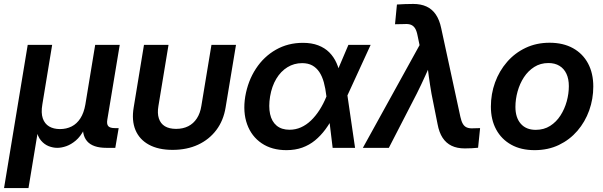

<svg xmlns="http://www.w3.org/2000/svg" viewBox="-40 -750 3059 974"><path d="M-19.5 204.1 100.6 -522.5H224.6L174.8 -220.2Q167.5 -177.2 177 -149.7Q186.5 -122.1 209.2 -108.6Q231.9 -95.2 264.2 -95.2Q296.9 -95.2 323.5 -108.6Q350.1 -122.1 367.9 -149.9Q385.7 -177.7 393.1 -220.2L442.9 -522.5H567.4L504.4 -143.1Q500.5 -120.1 509.3 -110.1Q518.1 -100.1 543 -100.1H562L544.9 0H500Q430.2 0 401.4 -34.2Q372.6 -68.4 383.3 -133.3L391.6 -182.6H414.1Q405.3 -128.4 386.7 -92.8Q368.2 -57.1 344.5 -37.1Q320.8 -17.1 296.4 -8.5Q272 0 250.5 0Q229 0 207 -8.5Q185.1 -17.1 168 -37.1Q150.9 -57.1 144 -92.8Q137.2 -128.4 146 -182.6H168.5L104.5 204.1Z M835.4 10.3Q763.7 10.3 715.6 -15.9Q667.5 -42 647.2 -90.3Q627 -138.7 638.2 -205.1L690.4 -522.5H814.9L763.7 -212.4Q757.3 -175.3 765.9 -149.2Q774.4 -123 796.4 -109.6Q818.4 -96.2 853.5 -96.2Q888.2 -96.2 914.8 -109.6Q941.4 -123 958.5 -149.2Q975.6 -175.3 981.4 -212.4L1032.7 -522.5H1157.2L1104.5 -205.1Q1093.8 -138.7 1057.4 -90.3Q1021 -42 964.6 -15.9Q908.2 10.3 835.4 10.3Z M1413.1 11.7Q1338.9 11.7 1287.4 -23.2Q1235.8 -58.1 1213.6 -119.6Q1191.4 -181.2 1204.1 -260.3Q1217.8 -339.8 1258.1 -401.4Q1298.3 -462.9 1359.6 -497.8Q1420.9 -532.7 1496.6 -532.7Q1541 -532.7 1574.2 -520Q1607.4 -507.3 1630.4 -484.4Q1653.3 -461.4 1667.2 -430.2Q1681.2 -398.9 1687 -361.3H1717.8L1721.7 -271L1761.2 0H1647.5L1615.7 -262.7Q1611.3 -301.3 1602.8 -332.3Q1594.2 -363.3 1579.8 -384.8Q1565.4 -406.2 1544.2 -418Q1522.9 -429.7 1492.7 -429.7Q1451.7 -429.7 1418 -408.9Q1384.3 -388.2 1361.6 -350.3Q1338.9 -312.5 1330.1 -260.7Q1321.8 -209.5 1330.1 -171.4Q1338.4 -133.3 1363.5 -112.5Q1388.7 -91.8 1428.7 -91.8Q1459.5 -91.8 1486.8 -104Q1514.2 -116.2 1537.6 -138.7Q1561 -161.1 1580.8 -191.9Q1600.6 -222.7 1615.7 -259.8L1727.5 -522.5H1840.3L1719.7 -259.8L1684.1 -164.1H1653.8Q1634.3 -125.5 1610.6 -93.5Q1586.9 -61.5 1558.1 -37.8Q1529.3 -14.2 1493.4 -1.2Q1457.5 11.7 1413.1 11.7Z M1800.8 0 2088.4 -521 2078.1 -570.3Q2073.7 -593.3 2065.7 -606.2Q2057.6 -619.1 2044.7 -624.3Q2031.7 -629.4 2011.7 -627.9L1963.9 -627L1973.6 -727.1Q1992.2 -728.5 2013.7 -729.2Q2035.2 -730 2056.2 -730Q2095.2 -730 2123.8 -716.8Q2152.3 -703.6 2170.9 -676.3Q2189.5 -648.9 2198.2 -606.9L2295.4 -157.7Q2300.3 -134.8 2308.1 -121.6Q2315.9 -108.4 2328.4 -103.3Q2340.8 -98.1 2358.9 -99.1L2395.5 -100.1L2385.3 -0.5Q2370.6 1 2353 2Q2335.4 2.9 2317.4 2.9Q2278.8 2.9 2251 -10.5Q2223.1 -23.9 2205.3 -51Q2187.5 -78.1 2179.7 -120.6L2148.9 -274.9Q2141.1 -319.8 2135 -364.7Q2128.9 -409.7 2123.5 -455.1H2157.7Q2137.2 -409.7 2116.9 -364.7Q2096.7 -319.8 2074.2 -274.9L1932.6 0Z M2671.9 11.7Q2603 11.7 2553.5 -15.9Q2503.9 -43.5 2477.1 -93Q2450.2 -142.6 2450.2 -209Q2450.2 -273.4 2471.4 -331.8Q2492.7 -390.1 2532 -435.5Q2571.3 -481 2626.2 -507.1Q2681.2 -533.2 2748 -533.2Q2816.9 -533.2 2866.7 -505.6Q2916.5 -478 2943.1 -428.2Q2969.7 -378.4 2969.7 -311Q2969.7 -248 2949 -189.9Q2928.2 -131.8 2889.2 -86.4Q2850.1 -41 2795.2 -14.6Q2740.2 11.7 2671.9 11.7ZM2677.7 -91.3Q2719.2 -91.3 2750.7 -111.3Q2782.2 -131.3 2803.2 -164.1Q2824.2 -196.8 2835 -235.8Q2845.7 -274.9 2845.7 -313Q2845.7 -349.6 2833.5 -375.7Q2821.3 -401.9 2798.1 -416Q2774.9 -430.2 2742.2 -430.2Q2701.7 -430.2 2670.4 -410.4Q2639.2 -390.6 2617.9 -358.2Q2596.7 -325.7 2585.7 -286.1Q2574.7 -246.6 2574.7 -207.5Q2574.7 -153.3 2601.8 -122.3Q2628.9 -91.3 2677.7 -91.3Z"/></svg>

Font: Inter 28pt SemiBold
Style: Italic
Weight: 600
Italic angle: -9.3988°
Designer: Rasmus Andersson
Foundry: rsms
Version: Version 4.001;git-66647c0bb